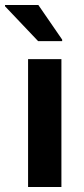

<svg xmlns="http://www.w3.org/2000/svg" viewBox="-41 -746 336 766"><path d="M71 0V-510H204V0ZM111 -582 -21 -721V-726H112L207 -588V-582Z"/></svg>

Font: Saira Thin SemiBold
Style: Regular
Weight: 600
Version: Version 1.101